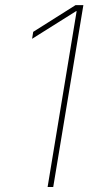

<svg xmlns="http://www.w3.org/2000/svg" viewBox="-20 -748 373 768"><path d="M313.5 -727.5 192.9 0H170.4L286.6 -703.6H284.7L108.4 -592.8L112.8 -620.6L282.2 -727.5Z"/></svg>

Font: Inter 24pt Thin
Style: Italic
Weight: 250
Italic angle: -9.3988°
Version: Version 4.001;git-66647c0bb